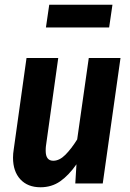

<svg xmlns="http://www.w3.org/2000/svg" viewBox="-20 -775 551 811"><path d="M35 -109Q35 -126 38 -144L92 -530H226L174 -158Q173 -151 173 -138Q173 -96 205 -96Q231 -96 256 -121Q281 -146 306 -186L355 -530H489L414 0H298L303 -81Q270 -34 234 -9Q198 16 151 16Q97 16 66 -17.5Q35 -51 35 -109ZM174 -659 188 -755H455L441 -659Z"/></svg>

Font: Fira Sans Condensed SemiBold
Style: Italic
Weight: 600
Width: 3
Italic angle: -8°
Designer: bBox Type GmbH & Carrois Corporate GbR & Edenspiekermann AG
Foundry: bBox Type GmbH & Carrois Corporate GbR & Edenspiekermann AG
Version: Version 4.301